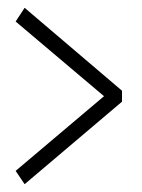

<svg xmlns="http://www.w3.org/2000/svg" viewBox="-20 -490 362 491"><path d="M43 -470 292 -258V-230L43 -19L20 -53L246 -244L20 -435Z"/></svg>

Font: Palanquin Thin
Style: Regular
Weight: 250
Designer: Pria Ravichandran
Version: Version 1.001